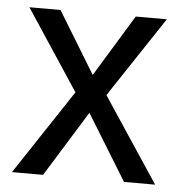

<svg xmlns="http://www.w3.org/2000/svg" viewBox="-44 -578 588 621"><g transform="rotate(5 250.0 -268.0)"><path d="M199.2 -274.9 26.9 -536.1H127.9L250 -335.9L372.1 -536.1H473.1L299.8 -274.9L481.9 0H380.9L250 -212.9L118.2 0H17.1Z"/></g></svg>

Font: Genotype
Style: Regular
Weight: 400
Foundry: Ascender Corporation
Version: Version 1.00